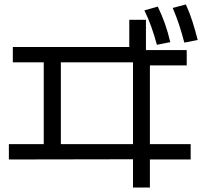

<svg xmlns="http://www.w3.org/2000/svg" viewBox="-20 -802 904 855"><path d="M572.3 -92.8 19.5 -91.8V-160.2H174.8V-524.4H37.1V-592.8H555.7V-713.9H629.9V-579.1H811.5V-510.7H647.5V-160.2H829.1V-91.8H647.5V33.2H572.3ZM572.3 -160.2V-524.4H251V-160.2ZM623 -755.9 682.6 -772.5Q700.2 -736.3 713.9 -698.2Q727.5 -660.2 738.3 -614.3L678.7 -602.5Q667 -645.5 653.8 -682.6Q640.6 -719.7 623 -755.9ZM749 -766.6 807.6 -782.2Q824.2 -746.1 836.4 -708Q848.6 -669.9 860.4 -624L800.8 -612.3Q789.1 -657.2 776.9 -693.8Q764.6 -730.5 749 -766.6Z"/></svg>

Font: Pretendard GOV Variable
Style: Regular
Weight: 400
Designer: Base glyphs from Inter by Rasmus Andersson; Hangul glyphs from Noto Sans CJK(Source Han Sans) by Jang Soo-young and Kang
Foundry: Kil Hyung-jin
Version: Version 1.307;Glyphs 3.2 (3192)